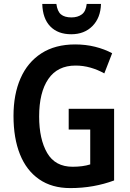

<svg xmlns="http://www.w3.org/2000/svg" viewBox="-20 -951 662 981"><path d="M331 -395H563V-29Q512 -10 456 0Q400 10 339 10Q245 10 180 -35Q115 -80 82 -162.5Q49 -245 49 -359Q49 -469 85 -551Q121 -633 191.5 -678.5Q262 -724 364 -724Q418 -724 466 -712Q514 -700 553 -679L513 -576Q479 -595 442 -605.5Q405 -616 366 -616Q274 -616 227 -547.5Q180 -479 180 -356Q180 -240 221 -169.5Q262 -99 351 -99Q377 -99 399.5 -102Q422 -105 441 -111V-289H331ZM496 -931Q494 -860 452.5 -818Q411 -776 344 -776Q276 -776 237 -816Q198 -856 196 -931H268Q273 -893 291.5 -877.5Q310 -862 345 -862Q377 -862 398 -877.5Q419 -893 423 -931Z"/></svg>

Font: Noto Sans Bengali Condensed SemiBold
Style: Regular
Weight: 600
Width: 3
Designer: Joana Ranito - Universal Thirst; Jelle Bosma - Monotype Design Team
Foundry: Universal Thirst ehf.
Version: Version 3.000; ttfautohint (v1.8.4.7-5d5b)